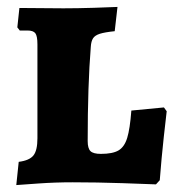

<svg xmlns="http://www.w3.org/2000/svg" viewBox="-20 -526 510 554"><path d="M34 -59Q65 -63 76.5 -77.5Q88 -92 88 -127V-398Q88 -422 82 -430Q76 -438 59 -438H37L30 -447L36 -503L163 -502Q203 -502 251.5 -503.5Q300 -505 319 -506L311 -436Q282 -433 268 -428.5Q254 -424 248.5 -415.5Q243 -407 242 -391Q233 -280 233 -119Q233 -98 241 -90Q249 -82 271 -82Q305 -82 322 -92Q339 -102 347 -128Q355 -154 359 -207L453 -216L461 -205Q459 -189 452.5 -130Q446 -71 441 -6L430 6Q408 5 333.5 2.5Q259 0 190 0Q139 0 90 3.5Q41 7 27 8Z"/></svg>

Font: Alegreya SC ExtraBold
Style: Regular
Weight: 800
Designer: Juan Pablo del Peral
Foundry: Huerta Tipografica
Version: Version 2.007; ttfautohint (v1.6)